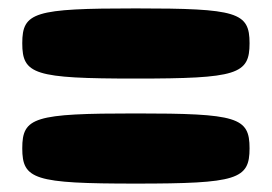

<svg xmlns="http://www.w3.org/2000/svg" viewBox="-20 -695 648 457"><path d="M33 -342C33 -268 61 -258 303 -258C545 -258 574 -268 574 -342C574 -416 545 -425 303 -425C61 -425 33 -416 33 -342ZM33 -592C33 -518 61 -508 303 -508C545 -508 574 -518 574 -592C574 -666 545 -675 303 -675C61 -675 33 -666 33 -592Z"/></svg>

Font: Hussar Skorodowane
Style: Bold
Weight: 700
Foundry: Cannot Into Space Fonts
Version: Version 0.892